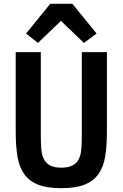

<svg xmlns="http://www.w3.org/2000/svg" viewBox="-20 -970 640 1002"><path d="M358 -950 484 -795 418 -746 298 -861 178 -746 116 -795 242 -950ZM193 -698V-263Q193 -224 195.5 -193Q198 -162 208.5 -140.5Q219 -119 240.5 -107Q262 -95 300 -95Q338 -95 359.5 -107Q381 -119 391.5 -140.5Q402 -162 404.5 -193Q407 -224 407 -263V-698H538V-283Q538 -209 529 -154Q520 -99 494 -62Q468 -25 421.5 -6.5Q375 12 300 12Q225 12 178.5 -6.5Q132 -25 106 -62Q80 -99 71 -154Q62 -209 62 -283V-698Z"/></svg>

Font: IBM Plex Mono SmBld
Style: Regular
Weight: 600
Monospace: yes
Designer: Mike Abbink, Paul van der Laan, Pieter van Rosmalen
Foundry: Bold Monday
Version: Version 2.3